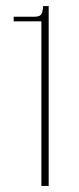

<svg xmlns="http://www.w3.org/2000/svg" viewBox="-20 -611 258 631"><path d="M116 0V-541H25V-556H92Q109 -556 114.5 -562.5Q120 -569 122 -591H140V0Z"/></svg>

Font: Alumni Sans SC Thin
Style: Regular
Weight: 100
Designer: Robert E. Leuschke
Foundry: Robert E. Leuschke
Version: Version 1.018